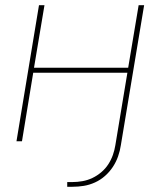

<svg xmlns="http://www.w3.org/2000/svg" viewBox="-20 -540 640 734"><path d="M257 174H237V156H257Q276 156 295.5 152.5Q315 149 333 140.5Q351 132 367 118.5Q383 105 394 88Q405 71 411.5 52.5Q418 34 421 15L467 -262H107L64 0H43L129 -520H150L110 -281H470L510 -520H531L442 15Q439 36 431.5 57.5Q424 79 411.5 98Q399 117 381.5 132.5Q364 148 343 157.5Q322 167 300.5 170.5Q279 174 257 174Z"/></svg>

Font: Iosevka SS04 Th Ex Obl
Style: Regular
Weight: 100
Width: 7
Italic angle: -9°
Monospace: yes
Designer: Belleve Invis
Foundry: Belleve Invis
Version: Version 19.0.0; ttfautohint (v1.8.4)